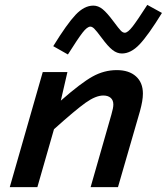

<svg xmlns="http://www.w3.org/2000/svg" viewBox="-20 -766 683 786"><path d="M155 -471H256L229 -354Q311 -426 358.5 -452.5Q406 -479 458 -479Q508 -479 536.5 -453.5Q565 -428 565 -383Q565 -368 562 -350.5Q559 -333 553 -311L463 0H351L436 -297Q440 -311 442 -321Q444 -331 444 -338Q444 -356 433 -365.5Q422 -375 403 -375Q372 -375 330.5 -345.5Q289 -316 201 -237L133 0H20ZM479 -547Q459 -547 440.5 -561.5Q422 -576 397 -610Q374 -641 365.5 -649Q357 -657 350 -657Q337 -657 318 -632.5Q299 -608 258 -543L198 -577Q254 -668 289.5 -705.5Q325 -743 362 -743Q382 -743 400 -728.5Q418 -714 444 -679Q467 -648 475 -640Q483 -632 491 -632Q503 -632 522.5 -657Q542 -682 583 -746L643 -713Q587 -622 551.5 -584.5Q516 -547 479 -547Z"/></svg>

Font: Intel One Mono Medium
Style: Italic
Weight: 500
Italic angle: -16°
Monospace: yes
Designer: Fred Shallcrass
Foundry: Frere-Jones Type LLC
Version: Version 1.400;hotconv 1.1.0;makeotfexe 2.6.0;FJTRelease1.4